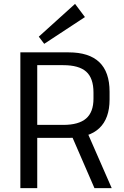

<svg xmlns="http://www.w3.org/2000/svg" viewBox="-20 -970 639 990"><path d="M85 -700H334Q439 -700 492 -649.5Q545 -599 545 -497V-457Q545 -359 492 -309Q439 -259 334 -259H167V-326H306Q386 -326 424 -359Q462 -392 462 -461V-493Q462 -567 424.5 -600.5Q387 -634 306 -634H152L172 -661V0H85ZM345 -281H433L556 0H467ZM418 -882 208 -744 180 -781 367 -950Z"/></svg>

Font: Pathway Extreme
Style: Regular
Weight: 400
Designer: Eduardo Rodriguez Tunni
Foundry: Eduardo Rodriguez Tunni
Version: Version 1.001;gftools[0.9.26]